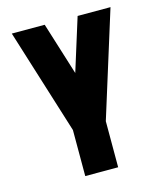

<svg xmlns="http://www.w3.org/2000/svg" viewBox="-108 -800 748 881"><g transform="rotate(-15 265.5 -359.5)"><path d="M187.5 -218.8 31.2 -718.8H187.5L265.6 -468.8L343.8 -718.8H500L343.8 -218.8V0H187.5Z"/></g></svg>

Font: Signwood
Style: Regular
Weight: 400
Designer: GGBotNet
Foundry: GGBotNet
Version: 0.95